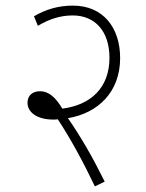

<svg xmlns="http://www.w3.org/2000/svg" viewBox="-20 -652 520 684"><path d="M353 -5C311 -90 268 -165 222 -231C330 -249 408 -325 408 -445C408 -554 347 -632 240 -632C188 -632 144 -619 101 -594L115 -560C155 -584 195 -597 239 -597C320 -597 370 -539 370 -446C370 -340 304 -278 202 -265C179 -304 154 -327 123 -327C95 -327 78 -311 78 -286C78 -252 112 -226 170 -226C176 -226 181 -226 186 -227C232 -157 276 -76 318 12Z"/></svg>

Font: Noto Sans Devanagari SemiCondensed ExtraLight
Style: Regular
Weight: 200
Width: 4
Designer: Jelle Bosma - Monotype Design Team
Foundry: Monotype Imaging Inc.
Version: Version 2.004